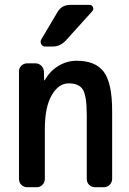

<svg xmlns="http://www.w3.org/2000/svg" viewBox="-20 -785 540 805"><path d="M275.4 -764.6H355.5Q365.2 -764.6 369.6 -755.4Q374 -746.1 367.2 -738.3L257.8 -617.2Q233.4 -589.8 200.2 -589.8H169.9Q158.2 -589.8 152.8 -600.1Q147.5 -610.4 153.3 -620.1L221.7 -735.4Q239.3 -764.6 275.4 -764.6ZM94.7 0Q80.1 0 69.8 -9.8Q59.6 -19.5 59.6 -35.2V-485.4Q59.6 -500 69.8 -509.8Q80.1 -519.5 94.7 -519.5H127.9Q142.6 -519.5 152.8 -509.8Q163.1 -500 164.1 -485.4L165 -449.2Q165 -448.2 166 -448.2Q168 -448.2 168 -449.2Q189.5 -487.3 225.1 -508.8Q260.7 -530.3 301.8 -530.3Q380.9 -530.3 415.5 -483.4Q450.2 -436.5 450.2 -320.3V-35.2Q450.2 -20.5 439.9 -10.3Q429.7 0 415 0H378.9Q364.3 0 354 -9.8Q343.8 -19.5 343.8 -35.2V-300.8Q343.8 -382.8 327.6 -409.2Q311.5 -435.5 267.6 -435.5Q225.6 -435.5 196.8 -385.7Q168 -335.9 168 -244.1V-35.2Q168 -20.5 158.2 -10.3Q148.4 0 132.8 0Z"/></svg>

Font: Rounded-L Mgen+ 1m medium
Style: Regular
Weight: 500
Designer: [Source Han Sans]
Ryoko NISHIZUKA  (kana & ideographs); Paul D. Hunt (Latin, Greek & Cyrillic); Wenlong ZHANG  (bopomofo
Version: Version 1.059.20150602